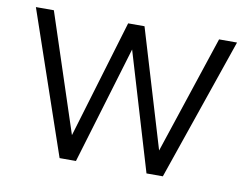

<svg xmlns="http://www.w3.org/2000/svg" viewBox="-63 -618 910 705"><g transform="rotate(10 391.5 -265.5)"><path d="M260 0 392 -439 523 0H584L767 -531H700L554 -91L422 -531H361L229 -91L84 -531H17L199 0Z"/></g></svg>

Font: Plus Jakarta Sans Light
Style: Regular
Weight: 300
Designer: Gumpita Rahayu
Foundry: Tokotype
Version: Version 2.071;gftools[0.9.30]